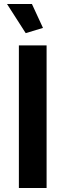

<svg xmlns="http://www.w3.org/2000/svg" viewBox="-20 -936 326 956"><path d="M212 0H74V-710H212ZM108 -771 15 -916H139L194 -797Z"/></svg>

Font: Raleway
Style: Bold
Weight: 700
Designer: Matt McInerney, Pablo Impallari, Rodrigo Fuenzalida
Foundry: Matt McInerney, Pablo Impallari, Rodrigo Fuenzalida
Version: Version 3.000